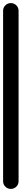

<svg xmlns="http://www.w3.org/2000/svg" viewBox="-20 -1220 140 1240"><path d="M0 -50H100V-1150H0ZM50 -100Q29 -100 14.5 -85.5Q0 -71 0 -50Q0 -29 14.5 -14.5Q29 0 50 0Q71 0 85.5 -14.5Q100 -29 100 -50Q100 -71 85.5 -85.5Q71 -100 50 -100ZM50 -1200Q29 -1200 14.5 -1185.5Q0 -1171 0 -1150Q0 -1129 14.5 -1114.5Q29 -1100 50 -1100Q71 -1100 85.5 -1114.5Q100 -1129 100 -1150Q100 -1171 85.5 -1185.5Q71 -1200 50 -1200Z"/></svg>

Font: Wavefont SemiBold
Style: Regular
Weight: 600
Version: Version 3.004;gftools[0.9.33]